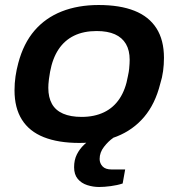

<svg xmlns="http://www.w3.org/2000/svg" viewBox="-20 -559 712 767"><path d="M297 12Q213 12 155 -11Q97 -34 67.5 -81Q38 -128 38 -198Q38 -227 42 -254Q46 -281 53 -307Q74 -386 118 -437Q162 -488 227 -513.5Q292 -539 374 -539Q459 -539 517 -516Q575 -493 605 -446Q635 -399 635 -328Q635 -301 631.5 -275Q628 -249 620 -224Q600 -144 556 -92Q512 -40 447 -14Q382 12 297 12ZM306 -92Q357 -92 395.5 -110.5Q434 -129 458 -165.5Q482 -202 491 -255Q495 -273 496 -284.5Q497 -296 497.5 -304.5Q498 -313 498 -320Q498 -358 483 -383.5Q468 -409 439 -422Q410 -435 366 -435Q314 -435 276 -416.5Q238 -398 214 -362Q190 -326 180 -272Q177 -255 175.5 -243Q174 -231 173.5 -223Q173 -215 173 -208Q173 -170 187.5 -144Q202 -118 232 -105Q262 -92 306 -92ZM376 188Q352 188 328.5 180.5Q305 173 290.5 155.5Q276 138 276 109Q276 80 287 58Q298 36 316 19Q334 2 352 -12H433L432 -8Q413 5 395.5 27.5Q378 50 378 76Q378 93 389.5 105.5Q401 118 426 118H480L470 174Q449 181 422.5 184.5Q396 188 376 188Z"/></svg>

Font: Archivo SemiExpanded SemiBold
Style: Italic
Weight: 600
Width: 6
Italic angle: -10°
Designer: Hector Gatti
Foundry: Omnibus-Type
Version: Version 2.001